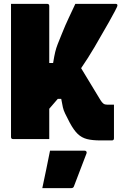

<svg xmlns="http://www.w3.org/2000/svg" viewBox="-20 -720 640 994"><path d="M37 -700H224Q235 -700 235 -689V-394H255Q261 -431 266 -451.5Q271 -472 278.5 -491Q286 -510 299 -542Q319 -592 336 -627.5Q353 -663 370 -700H579Q588 -700 588 -692Q588 -690 586 -684.5Q584 -679 574.5 -661.5Q565 -644 543 -604Q503 -533 469 -475.5Q435 -418 400 -367L500 -202Q508 -189 515.5 -183.5Q523 -178 536 -178H570V-4Q570 7 559 7H501Q458 7 430.5 0Q403 -7 382.5 -26.5Q362 -46 341 -85Q325 -116 317 -132.5Q309 -149 305.5 -164.5Q302 -180 297 -208H279Q258 -184 235 -157V0H48Q37 0 37 -11ZM239 60H418Q424 60 427 64Q430 68 428 74Q411 120 396 157.5Q381 195 363 244Q362 248 358.5 251Q355 254 348 254H199Q210 201 219.5 156.5Q229 112 239 60Z"/></svg>

Font: Recursive Sn Lnr St Blk
Style: Regular
Weight: 900
Version: Version 1.079;hotconv 1.0.112;makeotfexe 2.5.65598; ttfautoh